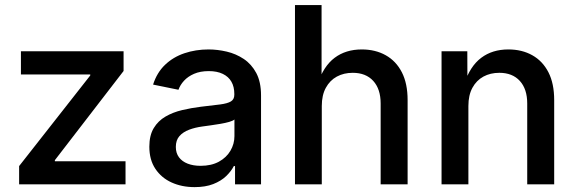

<svg xmlns="http://www.w3.org/2000/svg" viewBox="-20 -748 2337 779"><path d="M57.6 0V-74.2L346.2 -441.9V-445.8H64.9V-540H481.4V-460L202.6 -98.1V-93.8H489.3V0Z M769.5 11.2Q717.8 11.2 676.3 -7.6Q634.8 -26.4 610.4 -63Q585.9 -99.6 585.9 -152.8Q585.9 -198.7 603.8 -228.3Q621.6 -257.8 651.6 -275.1Q681.6 -292.5 718.8 -301.3Q755.9 -310.1 794.9 -314.9Q843.3 -320.3 873 -324.2Q902.8 -328.1 916.7 -336.4Q930.7 -344.7 930.7 -363.8V-366.7Q930.7 -396 918.9 -416.5Q907.2 -437 884 -448.2Q860.8 -459.5 827.1 -459.5Q792.5 -459.5 767.3 -448.5Q742.2 -437.5 726.6 -420.4Q710.9 -403.3 704.1 -383.8L601.1 -404.8Q616.7 -453.6 649.7 -485.1Q682.6 -516.6 728.3 -532Q773.9 -547.4 826.2 -547.4Q862.3 -547.4 899.9 -538.6Q937.5 -529.8 969 -508.8Q1000.5 -487.8 1019.8 -451.7Q1039.1 -415.5 1039.1 -360.8V0H933.6V-74.2H928.7Q918 -53.2 897.5 -33.4Q877 -13.7 845.2 -1.2Q813.5 11.2 769.5 11.2ZM793.9 -75.2Q837.4 -75.2 868.2 -92Q898.9 -108.9 915 -136.5Q931.2 -164.1 931.2 -195.8V-263.2Q925.3 -257.8 909.9 -253.4Q894.5 -249 874.5 -245.6Q854.5 -242.2 835.2 -239.5Q815.9 -236.8 801.8 -234.9Q772 -231 747.3 -221.7Q722.7 -212.4 708 -195.8Q693.4 -179.2 693.4 -151.9Q693.4 -127 706.1 -109.9Q718.8 -92.8 741.5 -84Q764.2 -75.2 793.9 -75.2Z M1285.6 -317.9V0H1176.8V-727.5H1284.7V-407.2H1268.6Q1292.5 -479.5 1337.6 -513.4Q1382.8 -547.4 1447.8 -547.4Q1502.9 -547.4 1544.9 -523.9Q1586.9 -500.5 1610.4 -454.8Q1633.8 -409.2 1633.8 -341.8V0H1524.4V-328.1Q1524.4 -386.7 1494.4 -419.7Q1464.4 -452.6 1411.1 -452.6Q1375 -452.6 1346.7 -437.3Q1318.4 -421.9 1302 -391.8Q1285.6 -361.8 1285.6 -317.9Z M1880.4 -317.9V0H1771.5V-540H1876L1876.5 -407.2H1863.3Q1887.2 -479.5 1932.4 -513.4Q1977.5 -547.4 2042.5 -547.4Q2097.7 -547.4 2139.6 -523.9Q2181.6 -500.5 2205.1 -454.8Q2228.5 -409.2 2228.5 -341.8V0H2119.1V-328.1Q2119.1 -386.7 2089.1 -419.7Q2059.1 -452.6 2005.9 -452.6Q1969.7 -452.6 1941.4 -437.3Q1913.1 -421.9 1896.7 -391.8Q1880.4 -361.8 1880.4 -317.9Z"/></svg>

Font: V-Inter
Style: Medium-500
Weight: 500
Designer: Rasmus Andersson
Foundry: rsms
Version: Version 4.000;git-4146feb